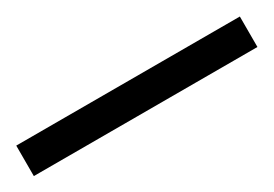

<svg xmlns="http://www.w3.org/2000/svg" viewBox="-18 -951 459 322"><g transform="rotate(-30 211.5 -789.5)"><path d="M-5 -760H428V-819H-5Z"/></g></svg>

Font: Noto Serif Armenian SemiCondensed
Style: Regular
Weight: 400
Width: 4
Designer: Monotype Design Team
Foundry: Monotype Imaging Inc.
Version: Version 2.008